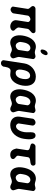

<svg xmlns="http://www.w3.org/2000/svg" viewBox="1477 -2291 1015 4009"><g transform="rotate(90 1984.5 -286.5)"><path d="M381 -414C407 -414 443 -389 439 -360L403 -127C390 -46 463 7 534 7C567 7 616 -10 622 -50C622 -51 621 -53 621 -53C621 -56 619 -70 618 -73C611 -80 548 -136 554 -173L582 -353C590 -403 665 -421 673 -470C676 -492 657 -520 634 -520H160C137 -520 110 -497 107 -475C99 -422 173 -404 165 -353L118 -53C114 -24 156 1 180 1C208 1 254 -28 259 -60L306 -360C310 -389 355 -414 381 -414Z M722 -249C703 -129 735 7 875 7C926 7 969 -27 1018 -27C1060 -27 1088 7 1130 7C1161 7 1194 -18 1199 -50V-53C1195 -96 1163 -141 1170 -187L1214 -473C1217 -493 1182 -520 1162 -520C1133 -520 1104 -506 1076 -506C1034 -506 1001 -528 959 -528C807 -528 741 -374 722 -249ZM855 -200C856 -208 862 -248 863 -257C872 -318 902 -414 985 -414C1016 -414 1056 -382 1051 -347L1024 -173C1019 -138 969 -107 938 -107C887 -107 859 -156 855 -200ZM1015 -676C1011 -650 1014 -626 1044 -626C1090 -626 1125 -692 1131 -729C1134 -749 1124 -774 1101 -774C1052 -774 1021 -716 1015 -676Z M1579 -527C1444 -527 1325 -424 1304 -287L1238 140C1232 176 1265 201 1297 201C1333 201 1352 185 1370 153C1377 112 1385 0 1457 0C1484 0 1507 7 1535 7C1678 7 1748 -133 1767 -253C1790 -403 1740 -527 1579 -527ZM1435 -229C1446 -297 1468 -408 1560 -408C1637 -408 1637 -316 1628 -257C1618 -193 1584 -106 1503 -106C1435 -106 1426 -173 1435 -229Z M1849 -249C1830 -129 1862 7 2002 7C2053 7 2096 -27 2145 -27C2187 -27 2215 7 2257 7C2288 7 2321 -18 2326 -50V-53C2322 -96 2290 -141 2297 -187L2341 -473C2344 -493 2309 -520 2289 -520C2260 -520 2231 -506 2203 -506C2161 -506 2128 -528 2086 -528C1934 -528 1868 -374 1849 -249ZM1982 -200C1983 -208 1989 -248 1990 -257C1999 -318 2029 -414 2112 -414C2143 -414 2183 -382 2178 -347L2151 -173C2146 -138 2096 -107 2065 -107C2014 -107 1986 -156 1982 -200Z M2538 -521C2507 -521 2463 -495 2458 -460L2417 -193C2398 -69 2476 7 2593 7C2755 7 2855 -127 2878 -276C2888 -342 2914 -521 2808 -521C2773 -521 2750 -498 2745 -465C2735 -403 2748 -345 2738 -283C2729 -226 2692 -113 2614 -113C2588 -113 2554 -144 2558 -173L2601 -453C2607 -492 2572 -521 2538 -521Z M3081 -120C3099 -47 3129 7 3214 7C3244 7 3294 -3 3300 -43C3309 -100 3223 -108 3231 -160L3262 -360C3275 -445 3424 -377 3438 -465C3442 -488 3426 -520 3399 -520H3033C3007 -520 2981 -489 2977 -466C2964 -380 3130 -437 3115 -340Z M3477 -249C3458 -129 3490 7 3630 7C3681 7 3724 -27 3773 -27C3815 -27 3843 7 3885 7C3916 7 3949 -18 3954 -50V-53C3950 -96 3918 -141 3925 -187L3969 -473C3972 -493 3937 -520 3917 -520C3888 -520 3859 -506 3831 -506C3789 -506 3756 -528 3714 -528C3562 -528 3496 -374 3477 -249ZM3610 -200C3611 -208 3617 -248 3618 -257C3627 -318 3657 -414 3740 -414C3771 -414 3811 -382 3806 -347L3779 -173C3774 -138 3724 -107 3693 -107C3642 -107 3614 -156 3610 -200Z"/></g></svg>

Font: Asimov Print
Style: Regular
Weight: 500
Designer: Google
Version: Version 2.000980: 2014